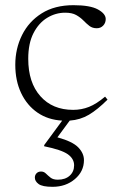

<svg xmlns="http://www.w3.org/2000/svg" viewBox="-20 -456 460 741"><path d="M183 265Q143.5 265 129 254.2Q114.5 243.5 114.5 229.5Q114.5 219.5 121 212.8Q127.5 206 138.5 206Q149.5 206 157.2 213.8Q165 221.5 175 229.5Q185 237.5 203 237.5Q232 237.5 249 222Q266 206.5 266 182Q266 156.5 241.5 139.2Q217 122 150.5 108.5V104L220 9.5Q165 6.5 124.5 -21.5Q84 -49.5 61.5 -97Q39 -144.5 39 -206Q39 -268 65 -320.5Q91 -373 141 -404.5Q191 -436 263.5 -436Q328 -436 358 -419.5Q388 -403 388 -382.5Q388 -367.5 378.2 -357.2Q368.5 -347 353.5 -347Q336.5 -347 325 -356Q313.5 -365 301.8 -377Q290 -389 274 -398Q258 -407 231.5 -407Q194.5 -407 162 -387.2Q129.5 -367.5 109.2 -328Q89 -288.5 89 -229Q89 -137.5 135.8 -84.8Q182.5 -32 262.5 -32Q294.5 -32 323.5 -43.5Q352.5 -55 385.5 -83L395 -71.5Q356.5 -33 323.2 -13.2Q290 6.5 249 9.5L201.5 74Q260 90 282 112.8Q304 135.5 304 162Q304 205.5 269 235.2Q234 265 183 265Z"/></svg>

Font: Newsreader Text Light
Style: Regular
Weight: 300
Designer: Hugues Gentile
Foundry: Production Type
Version: Version 1.002